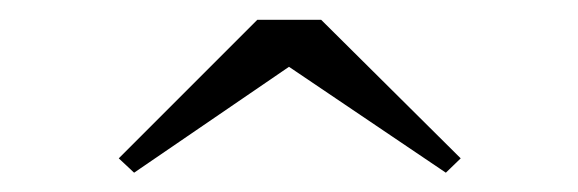

<svg xmlns="http://www.w3.org/2000/svg" viewBox="-20 -790 584 194"><path d="M115.5 -615.5 100 -630 240 -770H304.5L445.5 -630L430.5 -615.5L272 -722.5Z"/></svg>

Font: Bodoni Moda 9pt SemiBold
Style: Regular
Weight: 600
Designer: Owen Earl
Foundry: indestructible type
Version: Version 2.005